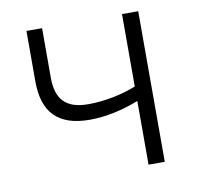

<svg xmlns="http://www.w3.org/2000/svg" viewBox="-64 -586 670 653"><g transform="rotate(-10 271.0 -260.0)"><path d="M398 0H454V-520H398V-270C349 -250 287 -238 233 -238C156 -238 122 -273 122 -349V-520H68V-346C68 -239 118 -185 229 -185C284 -185 346 -199 398 -220Z"/></g></svg>

Font: Fixel Text Light
Style: Regular
Weight: 300
Width: 4
Designer: AlfaBravo + MacPaw
Foundry: Kyrylo Tkachov, Marchela Mozhyna, Serhii Makarenko, Maria Weinstein, Zakhar Kryvoshyya
Version: Version 1.211